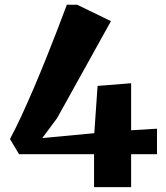

<svg xmlns="http://www.w3.org/2000/svg" viewBox="-20 -770 683 790"><path d="M367 0V-135.5H58.5L21 -198Q44 -240.5 69 -294.8Q94 -349 119.8 -409.2Q145.5 -469.5 170 -530.5Q194.5 -591.5 216.2 -648Q238 -704.5 255 -750.5H297.5L436.5 -683L215 -284L154 -202L368 -222L381.5 -416.5L519.5 -427.5V-234L626 -240.5V-135.5H519.5V0Z"/></svg>

Font: Merriweather 48pt Black
Style: Regular
Weight: 900
Version: Version 2.100